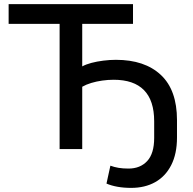

<svg xmlns="http://www.w3.org/2000/svg" viewBox="-20 -725 941 934"><path d="M618 189Q582 189 551.5 183.5Q521 178 498 168L517 81Q536 88 557 91.5Q578 95 605 95Q662 95 696 58.5Q730 22 730 -54V-135Q730 -236 680.5 -286.5Q631 -337 533 -337Q505 -337 477 -333Q449 -329 424 -321.5Q399 -314 380 -303V0H270V-609H22V-705H627V-609H380V-402Q398 -412 424.5 -419Q451 -426 482.5 -430Q514 -434 544 -434Q684 -434 762.5 -360.5Q841 -287 841 -141V-56Q841 23 813 78Q785 133 735 161Q685 189 618 189Z"/></svg>

Font: Nunito Sans 8pt SemiBold
Style: Regular
Weight: 600
Version: Version 3.101;gftools[0.9.27]